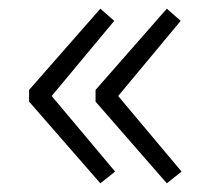

<svg xmlns="http://www.w3.org/2000/svg" viewBox="-20 -500 490 442"><path d="M47 -266V-293L211 -480L243 -452L99 -279L245 -105L211 -78ZM200 -266V-293L364 -480L396 -452L252 -279L398 -105L364 -78Z"/></svg>

Font: SpoqaHanSansJP-Light
Style: Regular
Weight: 300
Designer: [Source Han Sans]
Ryoko NISHIZUKA  (kana & ideographs); Paul D. Hunt (Latin, Greek & Cyrillic); Wenlong ZHANG  (bopomofo
Foundry: Spoqa (http://bi.spoqa.com)
Version: Version 1.002.20150607